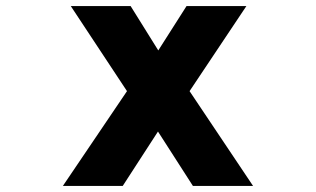

<svg xmlns="http://www.w3.org/2000/svg" viewBox="-20 -548 1040 632"><path d="M500 -115 615 64H813L604 -248L791 -528H594L501 -382L410 -528H213L398 -248L187 64H384Z"/></svg>

Font: LINE Seed JP App_OTF ExtraBold
Style: Regular
Weight: 800
Designer: LINE & Fontrix & Fontworks
Version: Version 1.013